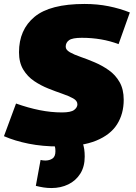

<svg xmlns="http://www.w3.org/2000/svg" viewBox="-48 -730 685 970"><path d="M608 -667 551 -507Q467 -539 365 -539Q318 -539 301 -527Q284 -515 284 -494Q284 -478 305 -466Q326 -454 359.5 -442.5Q393 -431 430.5 -415Q468 -399 501.5 -375.5Q535 -352 556 -315.5Q577 -279 577 -226Q577 -155 543.5 -102Q510 -49 438 -19.5Q366 10 250 10Q167 10 97 -4Q27 -18 -28 -42L33 -207Q95 -185 152.5 -173.5Q210 -162 265 -162Q310 -162 326.5 -174.5Q343 -187 343 -203Q343 -221 321.5 -233Q300 -245 266.5 -256.5Q233 -268 195.5 -283Q158 -298 124.5 -320.5Q91 -343 69.5 -378.5Q48 -414 48 -466Q48 -580 126.5 -645Q205 -710 379 -710Q444 -710 501 -698.5Q558 -687 608 -667ZM133 209 157 78Q168 81 181 81Q202 81 217 71Q232 61 232 34Q232 20 229.5 11Q227 2 222 -8L369 -9Q375 6 377.5 23.5Q380 41 380 61Q380 112 357.5 147.5Q335 183 297 201.5Q259 220 212 220Q191 220 172 217Q153 214 133 209Z"/></svg>

Font: Georama Black
Style: Italic
Weight: 900
Italic angle: -9°
Designer: Jean-Baptiste Levee
Foundry: Production Type
Version: Version 1.000